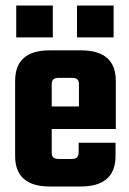

<svg xmlns="http://www.w3.org/2000/svg" viewBox="-20 -678 468 698"><path d="M161 -495H274Q401 -495 401 -384V-209H168V-124Q168 -111 174 -105.5Q180 -100 195 -100H240Q254 -100 260 -106Q266 -112 266 -126V-159H400V-111Q400 0 273 0H161Q35 0 35 -111V-384Q35 -495 161 -495ZM168 -291H267V-371Q267 -384 261 -389.5Q255 -395 241 -395H195Q180 -395 174 -389.5Q168 -384 168 -371ZM172 -658V-542H39V-658ZM393 -658V-542H260V-658Z"/></svg>

Font: Teko Semibold
Style: Regular
Weight: 600
Designer: Manushi Parikh, Jonny Pinhorn
Foundry: Indian Type Foundry
Version: Version 1.105;PS 1.0;hotconv 1.0.78;makeotf.lib2.5.61930; tt